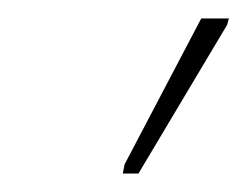

<svg xmlns="http://www.w3.org/2000/svg" viewBox="-20 -794 268 208"><path d="M113 -606H130L226 -767L228 -774H198L115 -616Z"/></svg>

Font: Noto Sans Condensed Thin
Style: Italic
Weight: 100
Width: 3
Italic angle: -12°
Designer: Monotype Design Team
Foundry: Monotype Imaging Inc.
Version: Version 2.013